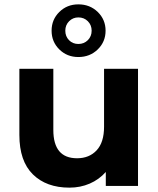

<svg xmlns="http://www.w3.org/2000/svg" viewBox="-20 -854 727 882"><path d="M614 -538V0H466V-64Q435 -29 392 -10.5Q349 8 299 8Q193 8 131 -53Q69 -114 69 -234V-538H225V-257Q225 -127 334 -127Q390 -127 424 -163.5Q458 -200 458 -272V-538ZM217 -713Q217 -764 252.5 -799Q288 -834 340 -834Q393 -834 429 -799Q465 -764 465 -713Q465 -662 429 -627Q393 -592 340 -592Q288 -592 252.5 -627Q217 -662 217 -713ZM401 -713Q401 -739 383.5 -756.5Q366 -774 340 -774Q315 -774 297.5 -756.5Q280 -739 280 -713Q280 -687 297 -669.5Q314 -652 340 -652Q366 -652 383.5 -669.5Q401 -687 401 -713Z"/></svg>

Font: Montserrat Alternates
Style: Bold
Weight: 700
Designer: Julieta Ulanovsky
Foundry: Julieta Ulanovsky
Version: Version 7.200